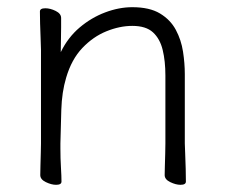

<svg xmlns="http://www.w3.org/2000/svg" viewBox="-20 -504 628 534"><path d="M440 -294Q440 -334 432.5 -365Q425 -396 405.5 -414Q386 -432 348 -432Q313 -432 276 -417Q239 -402 209 -370.5Q179 -339 164 -288Q152 -248 150.5 -198.5Q149 -149 148 -105V-91Q148 -63 149.5 -38.5Q151 -14 151 1Q151 10 136 10Q123 10 107.5 2.5Q92 -5 92 -17Q92 -25 92.5 -43.5Q93 -62 93.5 -80Q94 -98 94 -105V-365Q94 -375 93 -396Q92 -417 91.5 -439Q91 -461 91 -472Q91 -481 106 -481Q120 -481 135 -473.5Q150 -466 150 -454Q150 -446 150 -428.5Q150 -411 149.5 -392Q149 -373 149 -359Q169 -400 201.5 -427.5Q234 -455 272.5 -469.5Q311 -484 348 -484Q396 -484 425 -466.5Q454 -449 469 -421Q484 -393 489 -360.5Q494 -328 494 -298V-105Q494 -99 495 -78Q496 -57 496.5 -34Q497 -11 497 1Q497 10 482 10Q469 10 453.5 2.5Q438 -5 438 -17Q438 -25 438.5 -41.5Q439 -58 439.5 -76Q440 -94 440 -105Z"/></svg>

Font: Moon Stars Kai T Light
Style: Regular
Weight: 300
Designer: GuiWonder
Version: Version 1.101